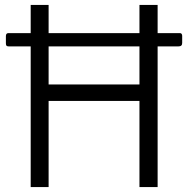

<svg xmlns="http://www.w3.org/2000/svg" viewBox="-20 -762 768 782"><path d="M548 0H622V-573H706C717 -573 722 -577 722 -587V-616C722 -622 719 -627 714 -627H622V-742H548V-627H178V-742H105V-627H13C7 -627 4 -622 4 -615V-586C4 -577 6 -573 16 -573H105V0H178V-351H548ZM548 -418H178V-573H548Z"/></svg>

Font: Cheyenne Sans Light
Style: Regular
Weight: 300
Designer: The Public Sans project authors (U.S. Web Design System), Libre Franklin designed by Pablo Impallari and Rodrigo Fuenzal
Foundry: The Cheyenne Sans Project Authors
Version: Version 2.007